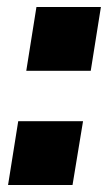

<svg xmlns="http://www.w3.org/2000/svg" viewBox="-20 -528 312 548"><path d="M55 -326 84 -508H268L239 -326ZM3 0 32 -182H217L187 0Z"/></svg>

Font: Winston ExtraBold
Style: Italic
Weight: 800
Italic angle: -9°
Designer: Original fonts by Vernon Adams / Changes by Cristiano Sobral
Foundry: Original fonts by Vernon Adams / Changes by Cristiano Sobral
Version: Version 2.503;July 17, 2020;FontCreator 13.0.0.2655 64-bit